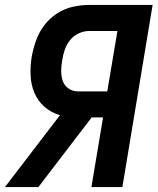

<svg xmlns="http://www.w3.org/2000/svg" viewBox="-40 -755 636 775"><path d="M-20 0H115L330 -281H376L329 0H454L576 -735H320Q287 -735 253.5 -727.5Q220 -720 190 -700.5Q160 -681 138.5 -652.5Q117 -624 105.5 -591.5Q94 -559 88 -526Q82 -489 83.5 -451Q85 -413 99 -380Q113 -347 140 -323.5Q167 -300 202 -290ZM275 -386Q254 -386 237 -397.5Q220 -409 213.5 -428Q207 -447 207 -468Q207 -489 211 -511Q214 -532 221 -553Q228 -574 242.5 -592.5Q257 -611 278 -620.5Q299 -630 320 -630H434L393 -386Z"/></svg>

Font: Iosevka Sparkle Oblique
Style: Bold
Weight: 700
Italic angle: -9°
Designer: Belleve Invis
Foundry: Belleve Invis
Version: Version 4.5.0; ttfautohint (v1.8.3)